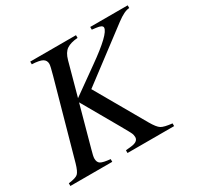

<svg xmlns="http://www.w3.org/2000/svg" viewBox="-142 -817 1006 981"><g transform="rotate(-30 361.0 -326.5)"><path d="M722 -653V-637Q694 -637 645 -600L347 -375L515 -82Q538 -42 555 -31.5Q572 -21 619 -16V0H344V-16L373 -19Q419 -23 419 -51Q419 -57 417.5 -64Q416 -71 411 -80.5Q406 -90 403 -95.5Q400 -101 392 -115Q384 -129 382 -133L259 -348L194 -111Q183 -73 183 -60Q183 -37 197.5 -28.5Q212 -20 254 -16V0H7V-16Q50 -21 63 -33Q76 -45 88 -87L212 -532Q226 -582 226 -594Q226 -615 209 -625Q192 -635 147 -637V-653H417V-637Q375 -634 352 -618.5Q329 -603 318 -563L265 -369L418 -478Q561 -579 561 -615Q561 -630 525 -634L501 -637V-653Z"/></g></svg>

Font: STIX MathJax Main
Style: Italic
Weight: 400
Italic angle: -16.33°
Designer: MicroPress Inc., with final additions and corrections provided by Coen Hoffman, Elsevier (retired)
Version: Version 1.1.1